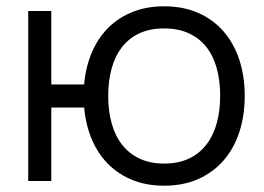

<svg xmlns="http://www.w3.org/2000/svg" viewBox="-20 -575 838 610"><path d="M266.3 -306.7H143V-540H69.7V0H143V-233.3H266.3ZM501.5 15Q561.5 15 608.9 -5.8Q656.3 -26.7 689.4 -64.2Q722.5 -101.7 740 -154.3Q757.5 -207 757.5 -270.7Q757.5 -333.2 740.2 -385.5Q722.8 -437.8 690 -475.4Q657.2 -513 609.7 -534Q562.2 -555 501.5 -555Q442.2 -555 394.8 -534.4Q347.3 -513.8 314.3 -476.5Q281.3 -439.2 263.6 -386.8Q245.8 -334.5 245.8 -270.7Q245.8 -207.8 263.1 -155.3Q280.3 -102.8 313.3 -64.9Q346.3 -27 393.8 -6Q441.2 15 501.5 15ZM501.5 -55.3Q457.5 -55.3 424.4 -70.7Q391.2 -86 368.8 -114.2Q346.3 -142.3 335.1 -182.1Q323.8 -221.8 323.8 -270.7Q323.8 -318.2 334.6 -357.3Q345.3 -396.5 367.2 -424.9Q389.2 -453.3 422.6 -469Q456 -484.7 501.4 -484.7Q546 -484.7 579.4 -469.4Q612.9 -454.2 635.1 -426.3Q657.3 -398.5 668.4 -358.9Q679.5 -319.3 679.5 -270.7Q679.5 -222.6 668.5 -183.1Q657.5 -143.7 635.4 -115.2Q613.4 -86.7 579.9 -71Q546.3 -55.3 501.5 -55.3Z"/></svg>

Font: Vela Sans GX ExtLt
Style: Regular
Weight: 200
Designer: Principal design: Mikhail Sharanda - project Manrope.
Design modification: Ravid Balaliev
Foundry: Mikhail Sharanda
Version: Version 1.001